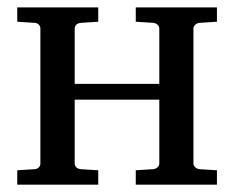

<svg xmlns="http://www.w3.org/2000/svg" viewBox="-20 -502 636 522"><path d="M349.1 0V-39.1L396 -42Q404.3 -43 408.7 -47.6Q413.1 -52.2 413.1 -57.1V-231H183.1V-57.1Q183.1 -52.2 187 -47.6Q190.9 -43 200.2 -42L247.1 -39.1V0H26.9V-39.1L74.2 -42Q82.5 -43 86.2 -47.6Q89.8 -52.2 89.8 -57.1V-424.8Q89.8 -429.7 86.2 -434.3Q82.5 -439 74.2 -439.9L26.9 -442.9V-481.9H247.1V-442.9L200.2 -439.9Q190.9 -439 187 -434.3Q183.1 -429.7 183.1 -424.8V-273.9H413.1V-424.8Q413.1 -429.7 408.7 -434.3Q404.3 -439 396 -439.9L349.1 -442.9V-481.9H569.8V-442.9L522.9 -439.9Q514.6 -439 510.3 -434.3Q505.9 -429.7 505.9 -424.8V-57.1Q505.9 -52.2 510.3 -47.6Q514.6 -43 522.9 -42L569.8 -39.1V0Z"/></svg>

Font: Charis SIL CyrE
Style: Regular
Weight: 400
Foundry: SIL International
Version: Version 5.000